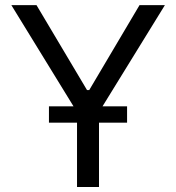

<svg xmlns="http://www.w3.org/2000/svg" viewBox="-20 -748 705 768"><path d="M25.4 -727.5H126L328.1 -387.7H336.9L538.1 -727.5H639.6L376 -299.8V0H288.1V-299.8ZM175.8 -257.3V-322.8H488.3V-257.3Z"/></svg>

Font: Inter
Style: Regular
Weight: 400
Designer: Rasmus Andersson
Foundry: rsms
Version: Version 4.000;git-8c9346024